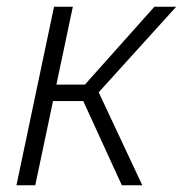

<svg xmlns="http://www.w3.org/2000/svg" viewBox="-20 -552 545 572"><path d="M29 0 141 -532H197L148 -300H233L440 -532H505L274 -277L404 0H343L228 -251H138L85 0Z"/></svg>

Font: Noto Sans Light
Style: Italic
Weight: 300
Italic angle: -12°
Designer: Monotype Design Team
Foundry: Monotype Imaging Inc.
Version: Version 2.013; ttfautohint (v1.8.4.7-5d5b)